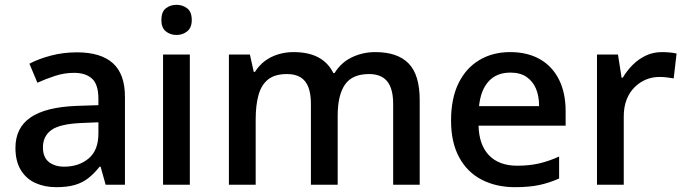

<svg xmlns="http://www.w3.org/2000/svg" viewBox="-20 -766 2840 796"><path d="M299 -549Q398 -549 448 -504Q498 -459 498 -365V0H418L397 -75H393Q370 -46 345.5 -27Q321 -8 289.5 1Q258 10 213 10Q165 10 126.5 -7.5Q88 -25 66 -61.5Q44 -98 44 -153Q44 -236 106.5 -279Q169 -322 297 -327L388 -330V-356Q388 -416 361.5 -440Q335 -464 287 -464Q247 -464 208.5 -451.5Q170 -439 135 -423L102 -502Q140 -522 191 -535.5Q242 -549 299 -549ZM316 -256Q227 -252 192.5 -226.5Q158 -201 158 -155Q158 -114 182.5 -94.5Q207 -75 246 -75Q307 -75 347.5 -109Q388 -143 388 -212V-259Z M767 -540V0H656V-540ZM712 -746Q737 -746 756 -731.5Q775 -717 775 -683Q775 -651 756 -636Q737 -621 712 -621Q686 -621 667.5 -636Q649 -651 649 -683Q649 -717 667.5 -731.5Q686 -746 712 -746Z M1536 -550Q1628 -550 1674 -503Q1720 -456 1720 -351V0H1610V-335Q1610 -398 1585.5 -428.5Q1561 -459 1510 -459Q1440 -459 1410 -415Q1380 -371 1380 -287V0H1269V-335Q1269 -377 1258.5 -404.5Q1248 -432 1226 -445.5Q1204 -459 1170 -459Q1120 -459 1092 -437Q1064 -415 1052 -373Q1040 -331 1040 -270V0H929V-540H1016L1032 -468H1037Q1054 -495 1078 -513Q1102 -531 1132.5 -540.5Q1163 -550 1197 -550Q1259 -550 1300 -528Q1341 -506 1362 -463H1367Q1394 -507 1439 -528.5Q1484 -550 1536 -550Z M2095 -550Q2167 -550 2218.5 -520.5Q2270 -491 2297.5 -436Q2325 -381 2325 -305V-245H1964Q1966 -165 2007.5 -122Q2049 -79 2124 -79Q2175 -79 2215.5 -88.5Q2256 -98 2298 -117V-26Q2258 -8 2216 1Q2174 10 2115 10Q2038 10 1978 -20.5Q1918 -51 1884 -113Q1850 -175 1850 -266Q1850 -357 1880.5 -420Q1911 -483 1966.5 -516.5Q2022 -550 2095 -550ZM2096 -465Q2039 -465 2006 -429Q1973 -393 1966 -326H2215Q2215 -368 2202 -398.5Q2189 -429 2163 -447Q2137 -465 2096 -465Z M2724 -550Q2739 -550 2756.5 -548.5Q2774 -547 2785 -544L2773 -441Q2761 -443 2745.5 -445Q2730 -447 2714 -447Q2685 -447 2659 -436.5Q2633 -426 2611.5 -405Q2590 -384 2578 -353.5Q2566 -323 2566 -283V0H2455V-540H2542L2557 -444H2562Q2579 -473 2603 -497Q2627 -521 2657.5 -535.5Q2688 -550 2724 -550Z"/></svg>

Font: Noto Sans Oriya Medium
Style: Regular
Weight: 500
Version: Version 2.003